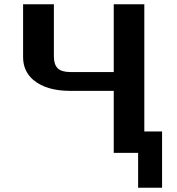

<svg xmlns="http://www.w3.org/2000/svg" viewBox="-20 -715 828 898"><path d="M88 -448V-695H232V-452Q232 -413 250 -395.5Q268 -378 310 -378H512V-695H655V-100H738V163H626V0H512V-290H308Q197 -290 136 -341Q88 -382 88 -448Z"/></svg>

Font: Coval
Style: ExtraBold
Weight: 800
Foundry: Context Ltd
Version: Version 001.000